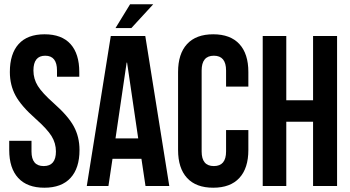

<svg xmlns="http://www.w3.org/2000/svg" viewBox="-20 -868 1633 896"><path d="M26 -532Q26 -617 67 -662.5Q108 -708 188 -708Q268 -708 309 -662.5Q350 -617 350 -532V-510H246V-539Q246 -608 191 -608Q136 -608 136 -539Q136 -500 156.5 -467Q177 -434 230 -387Q298 -327 324.5 -278Q351 -229 351 -168Q351 -83 309 -37.5Q267 8 187 8Q107 8 65 -37.5Q23 -83 23 -168V-211H127V-161Q127 -93 184 -93Q241 -93 241 -161Q241 -200 220.5 -233Q200 -266 147 -313Q79 -373 52.5 -422Q26 -471 26 -532Z M658 -700 770 0H659L640 -127H505L486 0H385L497 -700ZM571 -576 519 -222H625L573 -576ZM587 -848H695L593 -737H519Z M1035 -261H1139V-168Q1139 -83 1097 -37.5Q1055 8 975 8Q895 8 853 -37.5Q811 -83 811 -168V-532Q811 -617 853 -662.5Q895 -708 975 -708Q1055 -708 1097 -662.5Q1139 -617 1139 -532V-464H1035V-539Q1035 -608 978 -608Q921 -608 921 -539V-161Q921 -93 978 -93Q1035 -93 1035 -161Z M1316 -300V0H1206V-700H1316V-400H1441V-700H1553V0H1441V-300Z"/></svg>

Font: Bebas Neue
Style: Regular
Weight: 400
Designer: Ryoichi Tsunekawa
Foundry: Ryoichi Tsunekawa
Version: Version 1.400